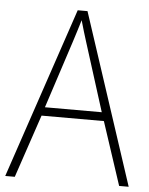

<svg xmlns="http://www.w3.org/2000/svg" viewBox="-52 -851 621 801"><g transform="rotate(5 258.5 -450.5)"><path d="M477 -93H517L282 -808H241L0 -93H40L129 -357H390ZM288 -678 378 -393H140L233 -678C242 -707 252 -737 261 -768C270 -735 280 -704 288 -678Z"/></g></svg>

Font: Noto Sans Kannada UI SemiCondensed ExtraLight
Style: Regular
Weight: 200
Width: 4
Designer: Jelle Bosma - Monotype Design Team
Foundry: Monotype Imaging Inc.
Version: Version 2.005